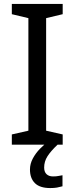

<svg xmlns="http://www.w3.org/2000/svg" viewBox="-20 -734 379 974"><path d="M298 0H40V-52L124 -71V-642L40 -662V-714H298V-662L214 -642V-71L298 -52ZM204 116Q204 138 216 149.5Q228 161 249 161Q266 161 277.5 158.5Q289 156 297 155V211Q283 215 269 217.5Q255 220 235 220Q182 220 157 195Q132 170 132 126Q132 97 146.5 70Q161 43 182.5 21Q204 -1 224 -15L272 0Q238 32 221 58.5Q204 85 204 116Z"/></svg>

Font: Noto Sans Telugu
Style: Regular
Weight: 400
Designer: Jelle Bosma - Monotype Design Team
Foundry: Monotype Imaging Inc.
Version: Version 2.003